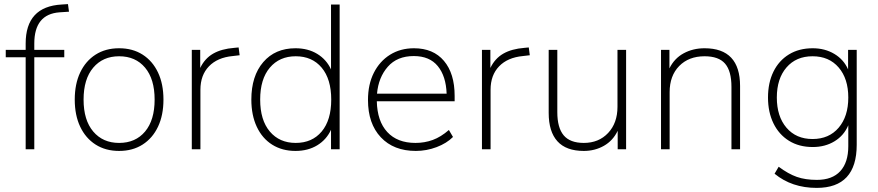

<svg xmlns="http://www.w3.org/2000/svg" viewBox="-20 -727 4277 935"><path d="M105 0V-448H8V-484H105V-515Q105 -695 280 -705L311 -707L316 -670L270 -667Q147 -658 147 -515V-484H293V-448H147V0Z M560 8Q494 8 445.5 -23Q397 -54 370.5 -110Q344 -166 344 -242Q344 -318 370.5 -374Q397 -430 445.5 -461Q494 -492 560 -492Q626 -492 674.5 -461Q723 -430 749.5 -374Q776 -318 776 -242Q776 -166 749.5 -110Q723 -54 674.5 -23Q626 8 560 8ZM560 -31Q640 -31 686.5 -86.5Q733 -142 733 -242Q733 -342 686.5 -397.5Q640 -453 560 -453Q481 -453 434 -397.5Q387 -342 387 -242Q387 -142 434 -86.5Q481 -31 560 -31Z M914 0V-484H955V-396Q977 -442 1017.5 -465.5Q1058 -489 1121 -494L1142 -496L1147 -458L1113 -454Q1039 -447 997.5 -404Q956 -361 956 -290V0Z M1419 8Q1354 8 1305.5 -22.5Q1257 -53 1230.5 -109.5Q1204 -166 1204 -242Q1204 -357 1262 -424.5Q1320 -492 1419 -492Q1480 -492 1525 -464.5Q1570 -437 1592 -389V-705H1634V0H1592V-95Q1570 -47 1525 -19.5Q1480 8 1419 8ZM1420 -31Q1500 -31 1546.5 -86.5Q1593 -142 1593 -242Q1593 -342 1546.5 -397.5Q1500 -453 1420 -453Q1341 -453 1294 -397.5Q1247 -342 1247 -242Q1247 -142 1294 -86.5Q1341 -31 1420 -31Z M2005 8Q1897 8 1834.5 -58.5Q1772 -125 1772 -240Q1772 -316 1800.5 -372.5Q1829 -429 1879.5 -460.5Q1930 -492 1996 -492Q2090 -492 2142 -430.5Q2194 -369 2194 -260V-234H1815Q1817 -137 1866 -84Q1915 -31 2003 -31Q2048 -31 2087.5 -45.5Q2127 -60 2166 -94L2186 -60Q2155 -29 2106 -10.5Q2057 8 2005 8ZM1995 -454Q1914 -454 1868.5 -402Q1823 -350 1816 -271H2155Q2152 -356 2112 -405Q2072 -454 1995 -454Z M2327 0V-484H2368V-396Q2390 -442 2430.5 -465.5Q2471 -489 2534 -494L2555 -496L2560 -458L2526 -454Q2452 -447 2410.5 -404Q2369 -361 2369 -290V0Z M2823 8Q2737 8 2694.5 -39Q2652 -86 2652 -177V-484H2694V-181Q2694 -105 2725 -68Q2756 -31 2823 -31Q2896 -31 2941.5 -79.5Q2987 -128 2987 -207V-484H3029V0H2988V-90Q2965 -42 2921 -17Q2877 8 2823 8Z M3199 0V-484H3240V-394Q3264 -443 3309.5 -467.5Q3355 -492 3411 -492Q3584 -492 3584 -308V0H3542V-304Q3542 -381 3511 -417Q3480 -453 3411 -453Q3334 -453 3287.5 -405.5Q3241 -358 3241 -278V0Z M3957 188Q3836 188 3752 119L3772 85Q3819 120 3860.5 134.5Q3902 149 3958 149Q4033 149 4072 106.5Q4111 64 4111 -15V-117Q4090 -67 4044 -39Q3998 -11 3938 -11Q3871 -11 3822 -41.5Q3773 -72 3746.5 -126.5Q3720 -181 3720 -252Q3720 -324 3746.5 -378Q3773 -432 3822 -462Q3871 -492 3938 -492Q3997 -492 4043 -464.5Q4089 -437 4110 -389V-484H4152V-22Q4152 188 3957 188ZM3937 -50Q4017 -50 4064 -105Q4111 -160 4111 -252Q4111 -344 4064 -398.5Q4017 -453 3937 -453Q3857 -453 3810 -398.5Q3763 -344 3763 -252Q3763 -160 3810 -105Q3857 -50 3937 -50Z"/></svg>

Font: Nunito Sans ExtraLight
Style: Regular
Weight: 200
Designer: Vernon Adams
Foundry: Vernon Adams
Version: Version 3.006; ttfautohint (v1.8.3)